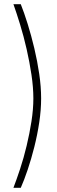

<svg xmlns="http://www.w3.org/2000/svg" viewBox="-20 -770 274 915"><path d="M79 125H44Q59 86 76 34.5Q93 -17 107 -75.5Q121 -134 130 -192Q139 -250 139 -301Q139 -353 130 -413.5Q121 -474 107 -535.5Q93 -597 76 -652.5Q59 -708 44 -750H79Q95 -710 112 -655.5Q129 -601 143.5 -540Q158 -479 167 -417.5Q176 -356 176 -301Q176 -246 167 -186.5Q158 -127 143.5 -69.5Q129 -12 112 38.5Q95 89 79 125Z"/></svg>

Font: Cairo Play ExtraLight
Style: Regular
Weight: 250
Version: Version 3.119